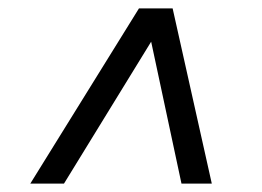

<svg xmlns="http://www.w3.org/2000/svg" viewBox="-20 -578 623 456"><path d="M411 -142 339 -479 132 -142H52L310 -558H390L483 -142Z"/></svg>

Font: Montserrat Alternates Medium
Style: Italic
Weight: 500
Italic angle: -11.3°
Designer: Julieta Ulanovsky
Foundry: Julieta Ulanovsky
Version: Version 7.200